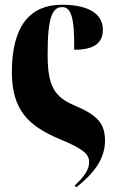

<svg xmlns="http://www.w3.org/2000/svg" viewBox="-20 -569 488 810"><path d="M30 -260C32 -107 97 -39 230 17C326 57 356 79 356 114C356 147 337 174 295 214L302 221C376 163 423 101 423 25C423 -48 391 -83 297 -123C211 -159 181 -203 181 -337C180 -503 204 -539 242 -539C277 -539 295 -504 293 -359C394 -359 414 -401 414 -444C414 -501 368 -549 241 -549C111 -549 29 -465 30 -260Z"/></svg>

Font: Noto Serif Display ExtraCondensed ExtraBold
Style: Regular
Weight: 800
Width: 2
Designer: Monotype Design Team
Foundry: Monotype Imaging Inc.
Version: Version 2.009